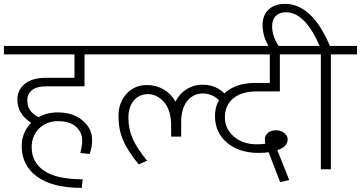

<svg xmlns="http://www.w3.org/2000/svg" viewBox="-34 -855 1824 970"><path d="M75.7 -115.7Q75.7 -186.5 123.5 -234.4Q53.7 -279.8 53.7 -351.6Q53.7 -401.4 91.6 -431.6Q129.4 -461.9 196.3 -461.9H342.3V-580.1H-14.2V-623H524.9V-580.1H393.1V-418.9H201.2Q151.4 -418.9 127.7 -399.7Q104 -380.4 104 -349.6Q104 -318.8 116.9 -299.3Q129.9 -279.8 160.2 -262.7Q203.1 -287.1 257.3 -287.1Q335.4 -287.1 383.3 -246.3Q431.2 -205.6 431.2 -148.9Q431.2 -126.5 428.7 -113.3Q426.3 -100.1 418.9 -77.1L371.6 -82Q381.3 -117.7 381.3 -146.5Q381.3 -186.5 350.1 -214.6Q318.8 -242.7 260.5 -242.9Q202.1 -243.2 164.1 -206.3Q126 -169.4 126 -111.3Q126 -34.7 189.2 8.1Q252.4 50.8 383.8 50.8L378.9 94.2Q231 94.2 153.3 37.4Q75.7 -19.5 75.7 -115.7Z M707.5 -425.3Q754.9 -425.3 792.7 -403.3Q830.6 -381.3 852.5 -341.3Q873 -381.8 908.9 -404.5Q944.8 -427.2 989.3 -427.2Q1078.6 -427.2 1130.4 -345.2L1104 -309.6Q1058.6 -382.8 991.2 -382.8Q943.4 -382.8 912.4 -345.5Q881.3 -308.1 881.3 -234.4V-165H830.6V-233.9Q826.7 -304.7 792.2 -342Q757.8 -379.4 713.9 -379.4Q669.9 -379.4 642.3 -347.4Q614.7 -315.4 614.7 -259.5Q614.7 -203.6 636.2 -154.8Q657.7 -106 709 -43L667 -24.4Q612.3 -90.3 588.4 -145.5Q564.5 -200.7 564.5 -268.3Q564.5 -335.9 604.7 -380.6Q645 -425.3 707.5 -425.3ZM1057.1 -580.1H495.1V-623H1057.1Z M1272 -82.5Q1174.8 -82.5 1113.5 -133.5Q1052.2 -184.6 1052.2 -268.6Q1052.2 -343.8 1107.4 -389.9Q1162.6 -436 1255.9 -436H1329.1V-580.1H987.8V-623H1511.7V-580.1H1379.9V-393.1H1262.7Q1186 -393.1 1144 -357.7Q1102.1 -322.3 1102.1 -262.9Q1102.1 -203.6 1147.7 -164.8Q1193.4 -126 1263.7 -126Q1283.7 -126 1306.6 -128.9Q1303.7 -137.7 1304 -153.8Q1304.2 -169.9 1318.8 -183.3Q1333.5 -196.8 1360.1 -196.8Q1386.7 -196.8 1403.3 -182.1Q1419.9 -167.5 1419.4 -149.9Q1418.9 -114.3 1367.2 -96.2L1427.2 54.7L1381.3 65.4L1323.2 -85.9Q1302.2 -82.5 1272 -82.5Z M1586.9 0V-580.1H1482.4V-623H1580.6Q1545.4 -705.6 1502.4 -749.3Q1459.5 -793 1411.1 -793Q1377.9 -793 1359.4 -774.4Q1340.8 -755.9 1340.8 -722.2Q1340.8 -667.5 1380.9 -611.8H1329.1Q1292.5 -668 1292.5 -729.5Q1292.5 -777.3 1322.8 -806.4Q1353 -835.4 1406.2 -835.4Q1542.5 -835.4 1632.8 -623H1769.5V-580.1H1637.7V0Z"/></svg>

Font: Yantramanav Light
Style: Regular
Weight: 300
Version: Version 1.001;PS 1.0;hotconv 1.0.72;makeotf.lib2.5.5900; ttf